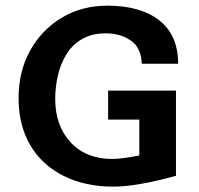

<svg xmlns="http://www.w3.org/2000/svg" viewBox="-20 -660 715 691"><path d="M613.3 -27.3V-334H369.1V-229.5H481.4V-100.6Q447.3 -93.8 422.9 -90.8Q398.4 -87.9 384.8 -87.9Q290 -87.9 234.4 -147.5Q178.7 -207 178.7 -304.7Q178.7 -346.7 188.5 -388.7Q198.2 -430.7 219.2 -464.8Q240.2 -499 275.4 -519.5Q310.5 -540 361.3 -540Q413.1 -540 450.7 -514.2Q488.3 -488.3 490.2 -430.7H621.1Q621.1 -533.2 553.7 -586.4Q486.3 -639.6 366.2 -639.6Q274.4 -639.6 202.1 -596.2Q129.9 -552.7 88.4 -478Q46.9 -403.3 46.9 -307.6Q46.9 -208 89.4 -136.7Q131.8 -65.4 209 -26.9Q286.1 11.7 387.7 11.7Q471.7 11.7 613.3 -27.3Z"/></svg>

Font: Namkio Khamti Book
Style: Bold
Weight: 800
Designer: Debbi Hosken
Foundry: SIL International
Version: Version 3.917